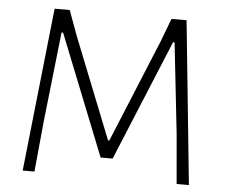

<svg xmlns="http://www.w3.org/2000/svg" viewBox="-48 -694 881 748"><g transform="rotate(5 392.5 -319.5)"><path d="M717 0H669L652 -195L613 -549H607L412 -77H365L177 -549H171L132 -198L113 0H67L136 -639H195L231 -541L388 -146H393L559 -549L593 -639H652Z"/></g></svg>

Font: Luna Sans Light
Style: Regular
Weight: 300
Designer: Juan Pablo del Peral
Foundry: Huerta Tipografica
Version: Version 2.001; ttfautohint (v1.5)